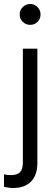

<svg xmlns="http://www.w3.org/2000/svg" viewBox="-40 -733 283 966"><path d="M112 -608Q90 -608 74.5 -623Q59 -638 59 -661Q59 -682 74.5 -697.5Q90 -713 112 -713Q133 -713 148.5 -697.5Q164 -682 164 -661Q164 -638 149 -623Q134 -608 112 -608ZM25 213Q13 213 1.5 211Q-10 209 -20 207V144Q-11 146 -2.5 147Q6 148 16 148Q47 148 61 133Q75 118 75 84V-488H148V88Q148 147 116.5 180Q85 213 25 213Z"/></svg>

Font: Red Hat Text
Style: Regular
Weight: 400
Designer: Pentagram / MCKL
Foundry: Pentagram / MCKL
Version: Version 1.005; Red Hat Text